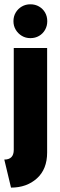

<svg xmlns="http://www.w3.org/2000/svg" viewBox="-21 -646 274 875"><path d="M29.2 209 -1.4 81.2Q20.1 81.2 30.9 70.1Q41.7 59 41.7 36.8V-427.1H193.8V49.3Q193.8 125 147.2 167Q100.7 209 29.2 209ZM117.4 -472.2Q95.8 -472.2 78.5 -482.6Q61.1 -493.1 50.7 -510.4Q40.3 -527.8 40.3 -549.3Q40.3 -571.5 50.7 -588.9Q61.1 -606.2 78.5 -616.3Q95.8 -626.4 117.4 -626.4Q139.6 -626.4 156.9 -616.3Q174.3 -606.2 184.4 -588.9Q194.4 -571.5 194.4 -549.3Q194.4 -527.8 184.4 -510.1Q174.3 -492.4 156.9 -482.3Q139.6 -472.2 117.4 -472.2Z"/></svg>

Font: Afacad Flux ExtraBold
Style: Regular
Weight: 800
Designer: Kristian Moeller
Foundry: Dicotype
Version: Version 1.100